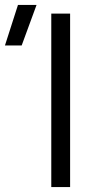

<svg xmlns="http://www.w3.org/2000/svg" viewBox="-110 -755 400 775"><path d="M97 0V-700H173V0ZM-90 -571.5 -37.5 -735H37.5L-22.5 -571.5Z"/></svg>

Font: Geologica Cursive ExtraLight
Style: Regular
Weight: 250
Designer: Sindre Bremnes, Frode Helland
Foundry: Monokrom Skriftforlag AS
Version: Version 1.010;gftools[0.9.28]